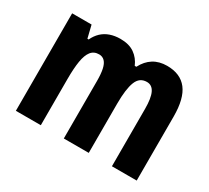

<svg xmlns="http://www.w3.org/2000/svg" viewBox="-114 -745 1018 933"><g transform="rotate(30 395.5 -278.5)"><path d="M585 -557Q660 -557 697.5 -508.5Q735 -460 735 -359V0H596V-321Q596 -382 582 -411Q568 -440 539 -440Q498 -440 482 -399Q466 -358 466 -276V0H326V-322Q326 -362 320.5 -388Q315 -414 302.5 -427Q290 -440 271 -440Q242 -440 226 -419.5Q210 -399 203.5 -359Q197 -319 197 -260V0H57V-547H166L183 -477H190Q202 -503 221 -521Q240 -539 266 -548Q292 -557 323 -557Q372 -557 402.5 -535.5Q433 -514 448 -478H457Q477 -517 509 -537Q541 -557 585 -557Z"/></g></svg>

Font: Noto Sans Display Condensed
Style: Bold
Weight: 700
Width: 3
Designer: Monotype Design Team
Foundry: Monotype Imaging Inc.
Version: Version 2.003